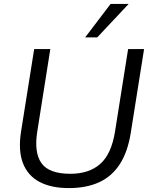

<svg xmlns="http://www.w3.org/2000/svg" viewBox="-20 -957 770 986"><path d="M333.6 8.9Q241.8 8.9 181.7 -23.5Q121.7 -55.9 97.4 -120.3Q73 -184.6 88 -280.8L155.5 -705H238.4L171.4 -281.6Q154.2 -173.3 193.1 -118.9Q231.9 -64.5 341.3 -64.5Q437.1 -64.5 494.6 -115Q552.2 -165.6 570.9 -282.6L637.9 -705H719.9L651.8 -276.6Q636.3 -177.6 595.6 -114.5Q554.9 -51.3 489.3 -21.2Q423.7 8.9 333.6 8.9ZM417.4 -765 548 -936.9H640.7L479.4 -765Z"/></svg>

Font: Mulish ExtraLight
Style: Italic
Weight: 200
Italic angle: -9°
Designer: Vernon Adams
Foundry: Vernon Adams
Version: Version 3.603